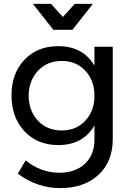

<svg xmlns="http://www.w3.org/2000/svg" viewBox="-20 -769 678 986"><path d="M352 -616H254L149 -749H242L303 -682L364 -749H457ZM465 -529H559V-54Q559 61 485.5 129Q412 197 289 197Q172 197 71 123L112 55Q190 118 285 118Q367 118 416 72Q465 26 465 -51V-125Q407 -24 279 -24Q172 -24 105.5 -95Q39 -166 39 -280Q39 -391 104.5 -461Q170 -531 276 -532Q405 -533 465 -432ZM297 -99Q371 -99 418 -149Q465 -199 465 -277Q465 -356 418 -406Q371 -456 297 -456Q222 -456 175 -405.5Q128 -355 127 -277Q128 -199 175 -149Q222 -99 297 -99Z"/></svg>

Font: Montserrat arm
Style: Regular
Weight: 400
Designer: Julieta Ulanovsky
Foundry: Julieta Ulanovsky
Version: Version 6.000;PS 006.000;hotconv 1.0.88;makeotf.lib2.5.64775